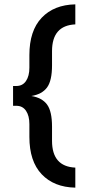

<svg xmlns="http://www.w3.org/2000/svg" viewBox="-20 -732 406 882"><path d="M326 130Q228 128 171.5 68.5Q115 9 115 -103V-162Q115 -200 99.5 -223Q84 -246 55 -246H40V-337H55Q84 -337 99.5 -360Q115 -383 115 -421V-479Q115 -591 171.5 -650.5Q228 -710 326 -712V-620Q219 -615 219 -497V-432Q219 -361 196 -330Q173 -299 124 -291Q173 -283 196 -252Q219 -221 219 -150V-85Q219 33 326 38Z"/></svg>

Font: Overpass Light
Style: Bold
Weight: 600
Designer: Delve Withrington, Thomas Jockin
Foundry: Delve Fonts
Version: Version 3.000;DELV;Overpass